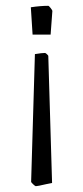

<svg xmlns="http://www.w3.org/2000/svg" viewBox="-20 -463 286 660"><path d="M86 -438Q119 -443 146 -443Q148 -443 154 -435.5Q160 -428 160 -425L154 -344H92ZM87 162 100 -277Q124 -281 135 -281Q138 -280 142 -276Q146 -272 146 -271L159 166L139 170Q109 177 103 177Q101 177 94 170.5Q87 164 87 162Z"/></svg>

Font: Grenze Light
Style: Regular
Weight: 300
Designer: Renata Polastri
Foundry: Omnibus-Type
Version: Version 1.002; ttfautohint (v1.8)